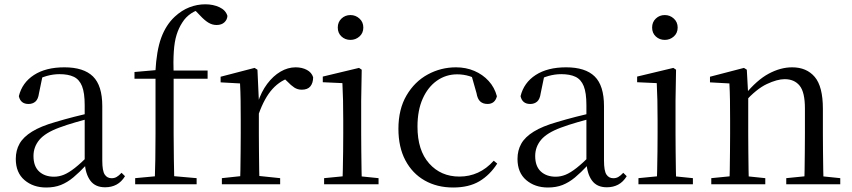

<svg xmlns="http://www.w3.org/2000/svg" viewBox="-20 -836 3866 871"><path d="M189.7 14.6Q130.5 14.6 91.1 -19.1Q51.6 -52.8 51.6 -115.1Q51.6 -153.9 68.8 -184.3Q85.9 -214.6 125.4 -239Q164.9 -263.5 230.9 -282.3Q272.8 -294.9 318.8 -306.7Q364.8 -318.5 404.8 -327.7V-303.3Q364.8 -293.3 323.7 -281.5Q282.6 -269.7 248.6 -257Q185.3 -233.6 158.6 -201.7Q131.9 -169.7 131.9 -128.2Q131.9 -81.6 157.5 -58Q183.2 -34.4 225.1 -34.4Q247.6 -34.4 269.6 -43.3Q291.6 -52.2 319.7 -74.2Q347.7 -96.3 385.8 -134.4L394.5 -87.1H370.9Q339.7 -53.7 312.5 -31.1Q285.2 -8.4 256.1 3.1Q227 14.6 189.7 14.6ZM456.8 13.6Q412.1 13.6 389.8 -16.6Q367.5 -46.7 364.2 -99.7V-103.3V-359Q364.2 -415 352.1 -445.3Q339.9 -475.6 314.7 -487.6Q289.6 -499.6 250 -499.6Q221.3 -499.6 192.1 -491.4Q162.9 -483.2 129.7 -464.7L173.2 -491.9L156.8 -412.7Q153.2 -386 140.7 -375.2Q128.1 -364.3 109.4 -364.3Q73.2 -364.3 65.5 -399.7Q80.4 -461 134.1 -495.8Q187.8 -530.6 272.2 -530.6Q359.5 -530.6 401.8 -489.2Q444 -447.8 444 -354.6V-107.7Q444 -60.8 455.1 -44.2Q466.1 -27.5 486.4 -27.5Q499 -27.5 509 -33.2Q519 -38.8 531.4 -52.1L547.1 -36.7Q531.2 -10.7 508.6 1.4Q486 13.6 456.8 13.6Z M593.2 0V-27.8L709.1 -38.6H749L872 -27.8V0ZM681.7 0Q683.7 -56.6 684.6 -114.3Q685.5 -171.9 685.5 -228.5V-478.9H590.1V-509.4L715.4 -520.4L684.7 -504.6L684.9 -510.5Q690 -606.3 711.3 -664.5Q732.7 -722.8 772.6 -760.1Q804.2 -789.4 839.3 -802.9Q874.4 -816.5 911.1 -816.5Q947.5 -816.5 975.8 -803.1Q1004.1 -789.8 1011.7 -763.8Q1010.7 -746.4 997.7 -734.5Q984.8 -722.6 962.4 -722.6Q942.9 -722.6 925.4 -733.2Q907.9 -743.8 887.2 -766.1L860 -794.5V-803.5H901.3V-794.7Q872.8 -792.3 847.7 -775.6Q822.6 -759 807 -733.9Q790.8 -709.1 781.1 -678.1Q771.4 -647.1 768.5 -602.5Q765.5 -557.9 767.7 -492.6V-228.5Q767.7 -171.9 768.7 -114.3Q769.7 -56.6 770.9 0ZM727.2 -478.9V-516H921.8V-478.9Z M986.5 0V-27.8L1096.6 -39.6H1137.9L1250.9 -27.8V0ZM1068.9 0Q1070.1 -24.4 1070.6 -65.3Q1071.1 -106.3 1071.6 -150.7Q1072.1 -195.1 1072.1 -228.5V-289.4Q1072.1 -341 1071.5 -380.9Q1070.9 -420.7 1068.9 -457.5L980.8 -462.4V-487.9L1134.9 -528L1147.9 -519.8L1154.3 -379V-378V-228.5Q1154.3 -195.1 1154.8 -150.7Q1155.3 -106.3 1155.8 -65.3Q1156.3 -24.4 1157.3 0ZM1153.5 -318.6 1131.9 -371H1149.7Q1165.2 -419.5 1192.1 -455.5Q1219 -491.4 1252.4 -511Q1285.8 -530.6 1321 -530.6Q1349.9 -530.6 1371.7 -519.1Q1393.6 -507.7 1400.6 -485.6Q1400.4 -459.5 1388 -444.3Q1375.7 -429.1 1348.7 -429.1Q1330.2 -429.1 1315.3 -438.7Q1300.5 -448.4 1282.8 -466.9L1259.8 -488.8L1305.3 -487.2Q1253 -473 1216.4 -432.7Q1179.8 -392.5 1153.5 -318.6Z M1450.3 0V-27.8L1560.1 -38.6H1591.5L1697.3 -27.8V0ZM1533.3 0Q1534.3 -24.4 1535.2 -65.3Q1536.1 -106.3 1536.6 -150.7Q1537.1 -195.1 1537.1 -228.5V-288.8Q1537.1 -339.6 1536.2 -380.6Q1535.3 -421.6 1533.3 -458.9L1444.3 -463V-488.6L1608.7 -528L1620.9 -519.8L1618.5 -380.2V-228.5Q1618.5 -195.1 1619 -150.7Q1619.5 -106.3 1620.1 -65.3Q1620.7 -24.4 1621.7 0ZM1569.8 -655Q1545.9 -655 1529.1 -670.5Q1512.3 -686 1512.3 -711.1Q1512.3 -735.9 1529.1 -751.8Q1545.9 -767.7 1569.8 -767.7Q1593.2 -767.7 1610.7 -751.8Q1628.2 -735.9 1628.2 -711.1Q1628.2 -686 1610.7 -670.5Q1593.2 -655 1569.8 -655Z M2035.6 14.6Q1962.8 14.6 1906.8 -17.1Q1850.8 -48.8 1819.1 -108.5Q1787.4 -168.3 1787.4 -251.4Q1787.4 -340.7 1824.2 -403.2Q1860.9 -465.8 1920.5 -498.2Q1980 -530.6 2048.8 -530.6Q2093.5 -530.6 2131.7 -514.4Q2169.9 -498.1 2196.7 -468.8Q2223.5 -439.5 2234.2 -399.3Q2225.3 -364.4 2191.7 -364.4Q2171 -364.4 2158.6 -375.7Q2146.1 -386.9 2141.7 -413.5L2116.7 -501.6L2166.8 -461.9Q2136.5 -482.4 2109.4 -490.6Q2082.3 -498.8 2054 -498.8Q2002.9 -498.8 1961.9 -469.9Q1921 -441 1897.5 -388.2Q1873.9 -335.4 1873.9 -261.5Q1873.9 -153.9 1926.9 -94.5Q1979.8 -35 2064.2 -35Q2109 -35 2147.9 -52.7Q2186.9 -70.3 2219.8 -106.9L2235.6 -93.9Q2202.6 -42.3 2154.9 -13.8Q2107.2 14.6 2035.6 14.6Z M2465.7 14.6Q2406.5 14.6 2367.1 -19.1Q2327.6 -52.8 2327.6 -115.1Q2327.6 -153.9 2344.8 -184.3Q2361.9 -214.6 2401.4 -239Q2440.9 -263.5 2506.9 -282.3Q2548.8 -294.9 2594.8 -306.7Q2640.8 -318.5 2680.8 -327.7V-303.3Q2640.8 -293.3 2599.7 -281.5Q2558.6 -269.7 2524.6 -257Q2461.3 -233.6 2434.6 -201.7Q2407.9 -169.7 2407.9 -128.2Q2407.9 -81.6 2433.5 -58Q2459.2 -34.4 2501.1 -34.4Q2523.6 -34.4 2545.6 -43.3Q2567.6 -52.2 2595.7 -74.2Q2623.7 -96.3 2661.8 -134.4L2670.5 -87.1H2646.9Q2615.7 -53.7 2588.5 -31.1Q2561.2 -8.4 2532.1 3.1Q2503 14.6 2465.7 14.6ZM2732.8 13.6Q2688.1 13.6 2665.8 -16.6Q2643.5 -46.7 2640.2 -99.7V-103.3V-359Q2640.2 -415 2628.1 -445.3Q2615.9 -475.6 2590.7 -487.6Q2565.6 -499.6 2526 -499.6Q2497.3 -499.6 2468.1 -491.4Q2438.9 -483.2 2405.7 -464.7L2449.2 -491.9L2432.8 -412.7Q2429.2 -386 2416.7 -375.2Q2404.1 -364.3 2385.4 -364.3Q2349.2 -364.3 2341.5 -399.7Q2356.4 -461 2410.1 -495.8Q2463.8 -530.6 2548.2 -530.6Q2635.5 -530.6 2677.8 -489.2Q2720 -447.8 2720 -354.6V-107.7Q2720 -60.8 2731.1 -44.2Q2742.1 -27.5 2762.4 -27.5Q2775 -27.5 2785 -33.2Q2795 -38.8 2807.4 -52.1L2823.1 -36.7Q2807.2 -10.7 2784.6 1.4Q2762 13.6 2732.8 13.6Z M2876.3 0V-27.8L2986.1 -38.6H3017.5L3123.3 -27.8V0ZM2959.3 0Q2960.3 -24.4 2961.2 -65.3Q2962.1 -106.3 2962.6 -150.7Q2963.1 -195.1 2963.1 -228.5V-288.8Q2963.1 -339.6 2962.2 -380.6Q2961.3 -421.6 2959.3 -458.9L2870.3 -463V-488.6L3034.7 -528L3046.9 -519.8L3044.5 -380.2V-228.5Q3044.5 -195.1 3045 -150.7Q3045.5 -106.3 3046.1 -65.3Q3046.7 -24.4 3047.7 0ZM2995.8 -655Q2971.9 -655 2955.1 -670.5Q2938.3 -686 2938.3 -711.1Q2938.3 -735.9 2955.1 -751.8Q2971.9 -767.7 2995.8 -767.7Q3019.2 -767.7 3036.7 -751.8Q3054.2 -735.9 3054.2 -711.1Q3054.2 -686 3036.7 -670.5Q3019.2 -655 2995.8 -655Z M3206.7 0V-27.8L3315.4 -38.6H3347.8L3451.7 -27.8V0ZM3288.9 0Q3290.1 -24.4 3290.6 -65.3Q3291.1 -106.3 3291.6 -150.7Q3292.1 -195.1 3292.1 -228.5V-289.4Q3292.1 -340.8 3291.5 -380.8Q3290.9 -420.7 3288.9 -457.5L3200.8 -462.4V-487.9L3354.9 -528L3367.9 -519.8L3374.3 -403.1V-401.7V-228.5Q3374.3 -195.1 3374.8 -150.7Q3375.3 -106.3 3375.8 -65.3Q3376.3 -24.4 3377.3 0ZM3546.8 0V-27.8L3654.3 -38.6H3687.3L3791.8 -27.8V0ZM3628.5 0Q3629.5 -24.4 3630 -64.8Q3630.5 -105.3 3631 -149.7Q3631.5 -194.1 3631.5 -228.5V-344.3Q3631.5 -418.1 3607.4 -447.5Q3583.3 -476.9 3539.6 -476.9Q3505.9 -476.9 3458.8 -454.8Q3411.6 -432.7 3357.2 -372.4L3348.7 -406H3358.8Q3413.4 -472.9 3467.1 -501.7Q3520.9 -530.6 3573.5 -530.6Q3639 -530.6 3676 -487.1Q3713 -443.5 3713 -342.4V-228.5Q3713 -194.1 3713.5 -149.7Q3714 -105.3 3714.6 -64.8Q3715.2 -24.4 3716.2 0Z"/></svg>

Font: Noto Serif JP
Style: Regular
Weight: 200
Designer: Ryoko NISHIZUKA 西塚涼子 (kana & ideographs); Frank Grießhammer (Latin, Greek & Cyrillic); Wenlong ZHANG 张文龙 (bopomofo); San
Foundry: Adobe
Version: Version 2.001;hotconv 1.1.0;makeotfexe 2.6.0